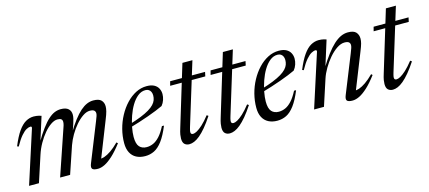

<svg xmlns="http://www.w3.org/2000/svg" viewBox="-49 -990 3150 1410"><g transform="rotate(-15 1526.0 -285.5)"><path d="M597 -40 591.5 -56.5Q607 -54.5 629.2 -62Q651.5 -69.5 680 -89Q708.5 -108.5 742 -142L751.5 -133.5Q711.5 -81 677.2 -49.5Q643 -18 614.5 -4Q586 10 562 10Q529.5 10 519.8 -1.2Q510 -12.5 522 -42L637.5 -330.5Q647 -354 651 -366.2Q655 -378.5 655 -387Q655 -401.5 645.2 -409.5Q635.5 -417.5 613 -417.5Q587.5 -417.5 559.5 -398.5Q531.5 -379.5 504.8 -348.8Q478 -318 456.5 -280.8Q435 -243.5 422 -207L352 0H276L395 -349Q398 -357 400 -364.2Q402 -371.5 403 -377.8Q404 -384 404 -389Q404 -404 395 -410.8Q386 -417.5 367 -417.5Q343.5 -417.5 316.8 -399.5Q290 -381.5 263.8 -350.5Q237.5 -319.5 215.5 -280.2Q193.5 -241 180 -199L115 0H40L170.5 -405Q171.5 -410 169.8 -413.8Q168 -417.5 162 -417.5Q148.5 -417.5 130.5 -407.8Q112.5 -398 90.2 -372.2Q68 -346.5 41.5 -298.5L30 -303Q58.5 -372 86.2 -411.2Q114 -450.5 143.2 -467Q172.5 -483.5 203.5 -483.5Q214.5 -483.5 224.2 -482.2Q234 -481 243 -478.8Q252 -476.5 261.5 -473L202 -284.5H197.5Q232.5 -343.5 261.2 -382.2Q290 -421 315 -443.2Q340 -465.5 363 -474.8Q386 -484 409.5 -484Q448.5 -484 467 -467.2Q485.5 -450.5 485.5 -422Q485.5 -409 481.8 -392.8Q478 -376.5 471.5 -356.5L448 -287.5H441.5Q474.5 -342.5 503.5 -380.5Q532.5 -418.5 558.2 -441Q584 -463.5 608.2 -473.8Q632.5 -484 656.5 -484Q699.5 -484 717 -465.8Q734.5 -447.5 734.5 -419Q734.5 -402.5 729.2 -381.5Q724 -360.5 708.5 -322.5Z M1046 -458Q1014.5 -458 987.8 -436.2Q961 -414.5 940 -379.5Q919 -344.5 904.5 -302.8Q890 -261 882.2 -220.2Q874.5 -179.5 874.5 -147.5Q874.5 -95 894.2 -73Q914 -51 949 -51Q974.5 -51 999 -61.8Q1023.5 -72.5 1047.8 -98.8Q1072 -125 1096 -171.5L1111.5 -171Q1082.5 -100.5 1052.8 -61Q1023 -21.5 991 -5.8Q959 10 922 10Q883 10 854.5 -5Q826 -20 810.8 -49.5Q795.5 -79 795.5 -121.5Q795.5 -174.5 809 -226.8Q822.5 -279 847.5 -325.2Q872.5 -371.5 906 -407.2Q939.5 -443 979.2 -463.5Q1019 -484 1062.5 -484Q1097.5 -484 1119 -472.2Q1140.5 -460.5 1150.8 -440.8Q1161 -421 1161 -398Q1161 -376.5 1153.5 -354.2Q1146 -332 1131.5 -314.5Q1110.5 -304.5 1080.5 -292.2Q1050.5 -280 1015.2 -267.5Q980 -255 942 -242.8Q904 -230.5 866.5 -220L869 -244.5Q923 -261 961.5 -276.5Q1000 -292 1025.5 -307.5Q1051 -323 1065.8 -338.8Q1080.5 -354.5 1086.5 -371.2Q1092.5 -388 1092.5 -406Q1092.5 -421.5 1087 -433.2Q1081.5 -445 1071.2 -451.5Q1061 -458 1046 -458Z M1231 -441.5 1239.5 -474H1505L1498 -441.5ZM1293.5 -112Q1290.5 -102 1288.8 -95Q1287 -88 1286.2 -83Q1285.5 -78 1285.5 -74Q1285.5 -65 1290 -61Q1294.5 -57 1303 -57Q1314.5 -57 1333 -67Q1351.5 -77 1377 -100.2Q1402.5 -123.5 1434 -163.5L1445.5 -155.5Q1415 -109 1388.2 -77.2Q1361.5 -45.5 1338.2 -26.2Q1315 -7 1295 1.2Q1275 9.5 1257.5 9.5Q1235.5 9.5 1221.5 -3.2Q1207.5 -16 1207.5 -46.5Q1207.5 -58 1210.2 -75.8Q1213 -93.5 1223 -125L1361.5 -581H1437.5Z M1538.5 -441.5 1547 -474H1812.5L1805.5 -441.5ZM1601 -112Q1598 -102 1596.2 -95Q1594.5 -88 1593.8 -83Q1593 -78 1593 -74Q1593 -65 1597.5 -61Q1602 -57 1610.5 -57Q1622 -57 1640.5 -67Q1659 -77 1684.5 -100.2Q1710 -123.5 1741.5 -163.5L1753 -155.5Q1722.5 -109 1695.8 -77.2Q1669 -45.5 1645.8 -26.2Q1622.5 -7 1602.5 1.2Q1582.5 9.5 1565 9.5Q1543 9.5 1529 -3.2Q1515 -16 1515 -46.5Q1515 -58 1517.8 -75.8Q1520.5 -93.5 1530.5 -125L1669 -581H1745Z M2050.5 -458Q2019 -458 1992.2 -436.2Q1965.5 -414.5 1944.5 -379.5Q1923.5 -344.5 1909 -302.8Q1894.5 -261 1886.8 -220.2Q1879 -179.5 1879 -147.5Q1879 -95 1898.8 -73Q1918.5 -51 1953.5 -51Q1979 -51 2003.5 -61.8Q2028 -72.5 2052.2 -98.8Q2076.5 -125 2100.5 -171.5L2116 -171Q2087 -100.5 2057.2 -61Q2027.5 -21.5 1995.5 -5.8Q1963.5 10 1926.5 10Q1887.5 10 1859 -5Q1830.5 -20 1815.2 -49.5Q1800 -79 1800 -121.5Q1800 -174.5 1813.5 -226.8Q1827 -279 1852 -325.2Q1877 -371.5 1910.5 -407.2Q1944 -443 1983.8 -463.5Q2023.5 -484 2067 -484Q2102 -484 2123.5 -472.2Q2145 -460.5 2155.2 -440.8Q2165.5 -421 2165.5 -398Q2165.5 -376.5 2158 -354.2Q2150.5 -332 2136 -314.5Q2115 -304.5 2085 -292.2Q2055 -280 2019.8 -267.5Q1984.5 -255 1946.5 -242.8Q1908.5 -230.5 1871 -220L1873.5 -244.5Q1927.5 -261 1966 -276.5Q2004.5 -292 2030 -307.5Q2055.5 -323 2070.2 -338.8Q2085 -354.5 2091 -371.2Q2097 -388 2097 -406Q2097 -421.5 2091.5 -433.2Q2086 -445 2075.8 -451.5Q2065.5 -458 2050.5 -458Z M2208.5 -298.5 2197 -303Q2225.5 -372 2253.2 -411.2Q2281 -450.5 2310.2 -467Q2339.5 -483.5 2370.5 -483.5Q2381.5 -483.5 2391.2 -482.2Q2401 -481 2410 -478.8Q2419 -476.5 2428.5 -473L2364.5 -269H2359Q2394 -326 2424.5 -366.5Q2455 -407 2483.2 -432.8Q2511.5 -458.5 2538.2 -470.8Q2565 -483 2592.5 -483Q2636 -483 2653.5 -463.8Q2671 -444.5 2671 -415Q2671 -398.5 2665.8 -378.5Q2660.5 -358.5 2646 -323L2533.5 -40L2527.5 -56.5Q2543.5 -54.5 2565.8 -62Q2588 -69.5 2616.5 -89Q2645 -108.5 2678.5 -142L2687.5 -133.5Q2648 -81 2613.8 -49.5Q2579.5 -18 2551 -4Q2522.5 10 2498 10Q2466 10 2456.2 -1.2Q2446.5 -12.5 2458.5 -42L2574 -329.5Q2583.5 -353 2587.5 -365.8Q2591.5 -378.5 2591.5 -387Q2591.5 -401.5 2581.8 -409.5Q2572 -417.5 2549.5 -417.5Q2521.5 -417.5 2490.8 -397Q2460 -376.5 2431.2 -343Q2402.5 -309.5 2380.2 -271.2Q2358 -233 2346.5 -197.5L2282 0H2207L2337.5 -405Q2338.5 -410 2336.8 -413.8Q2335 -417.5 2329 -417.5Q2315.5 -417.5 2297.5 -407.8Q2279.5 -398 2257.2 -372.2Q2235 -346.5 2208.5 -298.5Z M2778 -441.5 2786.5 -474H3052L3045 -441.5ZM2840.5 -112Q2837.5 -102 2835.8 -95Q2834 -88 2833.2 -83Q2832.5 -78 2832.5 -74Q2832.5 -65 2837 -61Q2841.5 -57 2850 -57Q2861.5 -57 2880 -67Q2898.5 -77 2924 -100.2Q2949.5 -123.5 2981 -163.5L2992.5 -155.5Q2962 -109 2935.2 -77.2Q2908.5 -45.5 2885.2 -26.2Q2862 -7 2842 1.2Q2822 9.5 2804.5 9.5Q2782.5 9.5 2768.5 -3.2Q2754.5 -16 2754.5 -46.5Q2754.5 -58 2757.2 -75.8Q2760 -93.5 2770 -125L2908.5 -581H2984.5Z"/></g></svg>

Font: Newsreader 48pt
Style: Italic
Weight: 400
Italic angle: -17°
Version: Version 1.003